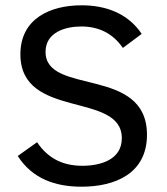

<svg xmlns="http://www.w3.org/2000/svg" viewBox="-20 -691 631 725"><path d="M47 -102C102 -16 189 14 288 14C415 14 535 -36 535 -182C535 -443 152 -329 152 -495C152 -569 226 -591 287 -591C353 -591 406 -565 444 -510L515 -563C463 -641 379 -671 288 -671C170 -671 57 -621 57 -486C57 -238 440 -347 440 -169C440 -87 358 -65 291 -65C217 -65 161 -93 120 -154Z"/></svg>

Font: Logix
Style: Regular
Weight: 400
Designer: Michael Lee Finney
Version: Version 1.06